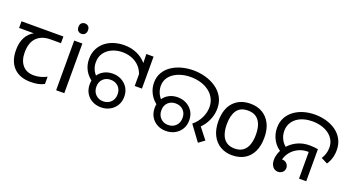

<svg xmlns="http://www.w3.org/2000/svg" viewBox="-48 -1337 3586 1947"><g transform="rotate(20 1745.0 -363.5)"><path d="M301 10Q183 10 118 -57Q53 -124 53 -245Q53 -325 82 -380.5Q111 -436 165 -465H6V-537H458V-465H345Q251 -465 197.5 -411.5Q144 -358 144 -252Q144 -165 187 -114.5Q230 -64 310 -64Q347 -64 381 -73.5Q415 -83 447 -99V-21Q418 -5 383 2.5Q348 10 301 10Z M663 -536V0H575V-536ZM620 -737Q640 -737 655.5 -723.5Q671 -710 671 -681Q671 -653 655.5 -639Q640 -625 620 -625Q598 -625 583 -639Q568 -653 568 -681Q568 -710 583 -723.5Q598 -737 620 -737Z M901 -198Q840 -238 810 -292.5Q780 -347 780 -412Q780 -475 804 -522.5Q828 -570 868.5 -602Q909 -634 961.5 -650Q1014 -666 1071 -666Q1132 -666 1187.5 -646.5Q1243 -627 1286.5 -587.5Q1330 -548 1355 -488.5Q1380 -429 1380 -348H1323Q1323 -410 1303 -456Q1283 -502 1248.5 -532.5Q1214 -563 1170 -578Q1126 -593 1078 -593Q1020 -593 969.5 -571.5Q919 -550 887.5 -508Q856 -466 856 -404Q856 -358 875.5 -319.5Q895 -281 929 -254L901 -198ZM1309 -475 1313 -513 1309 -658H1387V-313H1309ZM1059 8Q1007 8 965 -14.5Q923 -37 898.5 -78Q874 -119 874 -174Q874 -229 898.5 -269.5Q923 -310 965 -332.5Q1007 -355 1059 -355Q1111 -355 1153.5 -332.5Q1196 -310 1221.5 -269.5Q1247 -229 1247 -174Q1247 -119 1221.5 -78Q1196 -37 1153.5 -14.5Q1111 8 1059 8ZM1060 -57Q1110 -57 1142.5 -89Q1175 -121 1175 -174Q1175 -226 1142.5 -257.5Q1110 -289 1060 -289Q1010 -289 978 -257.5Q946 -226 946 -174Q946 -122 978.5 -89.5Q1011 -57 1060 -57Z M1988 -154Q2041 -198 2068 -255Q2095 -312 2095 -369Q2095 -423 2072 -465Q2049 -507 2010 -535.5Q1971 -564 1920.5 -578.5Q1870 -593 1814 -593Q1762 -593 1716 -580.5Q1670 -568 1634 -544Q1598 -520 1577.5 -485Q1557 -450 1557 -405Q1557 -362 1576.5 -321.5Q1596 -281 1630 -254L1602 -198Q1541 -238 1511 -294.5Q1481 -351 1481 -412Q1481 -475 1509 -522.5Q1537 -570 1584.5 -602Q1632 -634 1692 -650Q1752 -666 1816 -666Q1884 -666 1948 -648Q2012 -630 2063 -595Q2114 -560 2144.5 -507Q2175 -454 2175 -384Q2175 -335 2159 -287Q2143 -239 2113 -197Q2083 -155 2041 -123L2057 -184L2172 -38L2108 9ZM1760 8Q1708 8 1666 -14.5Q1624 -37 1599.5 -78Q1575 -119 1575 -174Q1575 -229 1599.5 -269.5Q1624 -310 1666 -332.5Q1708 -355 1760 -355Q1812 -355 1854.5 -332.5Q1897 -310 1922.5 -269.5Q1948 -229 1948 -174Q1948 -119 1922.5 -78Q1897 -37 1854.5 -14.5Q1812 8 1760 8ZM1761 -57Q1811 -57 1843.5 -89Q1876 -121 1876 -174Q1876 -226 1843.5 -257.5Q1811 -289 1761 -289Q1711 -289 1679 -257.5Q1647 -226 1647 -174Q1647 -122 1679.5 -89.5Q1712 -57 1761 -57Z M2724 -269Q2724 -180 2693.5 -117.5Q2663 -55 2607 -22.5Q2551 10 2474 10Q2403 10 2347.5 -22.5Q2292 -55 2260 -117.5Q2228 -180 2228 -269Q2228 -402 2295 -474Q2362 -546 2477 -546Q2550 -546 2605.5 -513.5Q2661 -481 2692.5 -419.5Q2724 -358 2724 -269ZM2319 -269Q2319 -206 2335.5 -159.5Q2352 -113 2387 -88Q2422 -63 2476 -63Q2530 -63 2565 -88Q2600 -113 2616.5 -159.5Q2633 -206 2633 -269Q2633 -333 2616 -378Q2599 -423 2564.5 -447.5Q2530 -472 2475 -472Q2393 -472 2356 -418Q2319 -364 2319 -269Z M2945 -182Q2880 -217 2845 -277.5Q2810 -338 2810 -409Q2810 -472 2836 -520Q2862 -568 2906.5 -600.5Q2951 -633 3008 -649.5Q3065 -666 3128 -666Q3193 -666 3252.5 -649Q3312 -632 3358 -598.5Q3404 -565 3430.5 -515.5Q3457 -466 3457 -401Q3457 -355 3445 -315Q3433 -275 3410 -241L3341 -276Q3358 -302 3368 -333Q3378 -364 3378 -399Q3378 -447 3357 -483.5Q3336 -520 3300.5 -544.5Q3265 -569 3220 -581Q3175 -593 3127 -593Q3079 -593 3036 -581Q2993 -569 2960.5 -545Q2928 -521 2909 -485.5Q2890 -450 2890 -404Q2890 -355 2913 -312Q2936 -269 2979 -243L2945 -182ZM2970 8Q2948 8 2930 -4Q2912 -16 2901.5 -38.5Q2891 -61 2891 -92Q2891 -136 2911 -182Q2931 -228 2968.5 -267Q3006 -306 3060.5 -330Q3115 -354 3184 -354Q3206 -354 3230.5 -352Q3255 -350 3274 -346V0H3196V-310L3241 -283Q3226 -286 3212.5 -287Q3199 -288 3187 -288Q3137 -288 3095.5 -270Q3054 -252 3024.5 -222.5Q2995 -193 2979 -156.5Q2963 -120 2963 -84Q2963 -69 2970 -56.5Q2977 -44 2985 -33L2927 -96Q2929 -106 2935.5 -112Q2942 -118 2951 -121Q2960 -124 2969 -124Q2991 -124 3006.5 -114.5Q3022 -105 3030.5 -89.5Q3039 -74 3039 -57Q3039 -38 3030 -23.5Q3021 -9 3005.5 -0.5Q2990 8 2970 8Z"/></g></svg>

Font: oriya25
Style: Book
Weight: 400
Designer: Jelle Bosma - Monotype Design Team
Foundry: Monotype Imaging Inc.
Version: Version 2.003